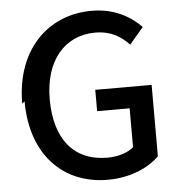

<svg xmlns="http://www.w3.org/2000/svg" viewBox="-55 -808 853 906"><g transform="rotate(-5 371.5 -354.5)"><path d="M60 -357C60 -101 211 46 419 46C526 46 613 7 664 -44V-382H397V-281H551V-97C523 -72 475 -58 427 -58C265 -58 179 -171 179 -356C179 -539 275 -651 420 -651C495 -651 542 -620 580 -580L646 -658C598 -707 523 -755 412 -755C205 -755 48 -602 48 -347Z"/></g></svg>

Font: GenEiGothic-pro-SemiBold
Style: Regular
Weight: 500
Designer: Ryoko NISHIZUKA (kana & ideographs); Paul D. Hunt (Latin, Greek & Cyrillic); Wenlong ZHANG (bopomofo); Sandoll Communica
Foundry: Adobe Systems Incorporated; o_tamon
Version: Version 1.000.140830